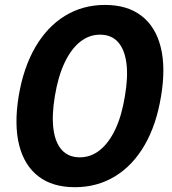

<svg xmlns="http://www.w3.org/2000/svg" viewBox="-20 -758 706 788"><path d="M287.1 10.3Q195.3 10.3 137.5 -34.4Q79.6 -79.1 58.6 -162.6Q37.6 -246.1 56.6 -363.3Q76.2 -480.5 125 -564.5Q173.8 -648.4 246.8 -693.1Q319.8 -737.8 411.1 -737.8Q502.4 -737.8 560.5 -693.1Q618.7 -648.4 639.6 -564.7Q660.6 -481 641.1 -363.8Q622.1 -246.1 573.5 -162.4Q524.9 -78.6 451.9 -34.2Q378.9 10.3 287.1 10.3ZM307.6 -112.3Q353 -112.3 390.1 -142.1Q427.2 -171.9 453.6 -228Q480 -284.2 492.7 -363.8Q506.3 -442.9 498.8 -499.3Q491.2 -555.7 464.1 -585.7Q437 -615.7 390.6 -615.7Q345.7 -615.7 308.6 -586.2Q271.5 -556.6 244.9 -500.2Q218.3 -443.8 205.1 -363.3Q191.9 -283.7 199.5 -227.5Q207 -171.4 234.4 -141.8Q261.7 -112.3 307.6 -112.3Z"/></svg>

Font: Inter 20pt
Style: Bold Italic
Weight: 700
Italic angle: -9.3988°
Version: Version 4.001;git-66647c0bb